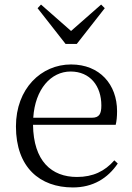

<svg xmlns="http://www.w3.org/2000/svg" viewBox="-20 -809 581 843"><path d="M300 14C388 14 453 -26 497 -91L482 -105C440 -57 388 -32 318 -32C206 -32 127 -102 125 -261H488C492 -277 494 -297 494 -321C494 -438 418 -526 292 -526C161 -526 50 -420 50 -254C50 -74 155 14 300 14ZM126 -292C134 -418 204 -495 290 -495C376 -495 425 -431 425 -346C425 -309 416 -292 383 -292ZM160 -789 145 -773 268 -616H317L440 -773L424 -789L292 -673Z"/></svg>

Font: Noto Serif SC Light
Style: Regular
Weight: 300
Designer: Ryoko NISHIZUKA 西塚涼子 (kana & ideographs); Frank Grießhammer (Latin, Greek & Cyrillic); Wenlong ZHANG 张文龙 (bopomofo); San
Foundry: Adobe
Version: Version 2.001;hotconv 1.1.0;makeotfexe 2.6.0